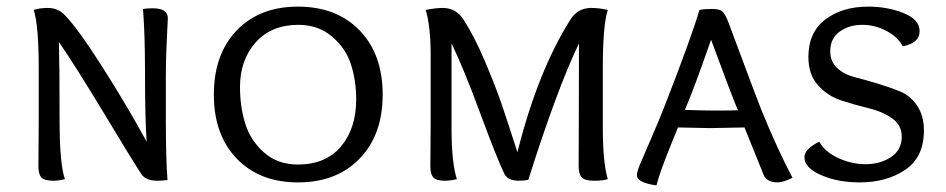

<svg xmlns="http://www.w3.org/2000/svg" viewBox="-20 -544 2859 580"><path d="M486 0Q466 2 455 2Q421 2 407 -18Q377 -64 294 -202Q211 -340 158 -417Q160 -342 160 -181Q160 -49 176 -3Q158 2 141 2Q114 2 105 -8Q96 -18 96 -42Q96 -54 96.5 -103Q97 -152 97 -180V-336Q97 -466 82 -514Q100 -520 125 -520Q156 -520 177 -497Q216 -457 291 -339Q366 -221 423 -116Q418 -188 418 -331Q418 -439 412 -517Q428 -519 441 -519Q487 -519 487 -489Q487 -485 485.5 -458Q484 -431 482.5 -391Q481 -351 481 -315V-181Q481 -64 486 0Z M880 7Q764 7 695 -65Q626 -137 626 -258Q626 -380 695 -452Q764 -524 880 -524Q997 -524 1066.5 -452Q1136 -380 1136 -258Q1136 -137 1066.5 -65Q997 7 880 7ZM1056 -244Q1056 -301 1040 -350Q1024 -399 982.5 -434Q941 -469 881 -469Q800 -469 752.5 -416Q705 -363 705 -281Q705 -221 721 -170Q737 -119 778 -83Q819 -47 880 -47Q964 -47 1010 -101.5Q1056 -156 1056 -244Z M1801 -340V-158Q1801 -53 1816 -3Q1803 2 1775 2Q1747 2 1737.5 -8Q1728 -18 1728 -42Q1728 -69 1728.5 -192.5Q1729 -316 1729 -413Q1663 -276 1576 -1Q1564 2 1544 2Q1513 0 1504 -18Q1482 -63 1431 -201Q1380 -339 1344 -413V-158Q1344 -53 1360 -3Q1340 2 1324 2Q1298 2 1289 -8Q1280 -18 1280 -42Q1280 -54 1280.5 -103Q1281 -152 1281 -180V-376Q1281 -464 1266 -514Q1296 -520 1318 -520Q1359 -520 1382 -482Q1414 -432 1445.5 -357.5Q1477 -283 1495 -230.5Q1513 -178 1543 -84Q1604 -327 1702 -483Q1724 -520 1766 -520Q1790 -520 1816 -514Q1801 -467 1801 -340Z M2209 -211Q2190 -256 2128 -424Q2078 -280 2049 -212Q2109 -210 2141 -210Q2188 -210 2209 -211ZM2125 -157Q2104 -157 2028 -159Q2023 -147 2006.5 -106Q1990 -65 1980 -37.5Q1970 -10 1963 16Q1904 8 1904 -15Q1904 -25 1913.5 -48Q1923 -71 1946.5 -124.5Q1970 -178 1991 -232Q2069 -433 2093 -514Q2109 -517 2130 -517Q2152 -517 2161 -510.5Q2170 -504 2181 -475Q2189 -454 2224.5 -358.5Q2260 -263 2280 -212Q2328 -94 2374 -7Q2346 7 2329 7Q2299 7 2288 -13Q2282 -27 2229 -159Q2143 -157 2125 -157Z M2707 -404Q2693 -432 2658 -450.5Q2623 -469 2585 -469Q2545 -469 2516.5 -448.5Q2488 -428 2488 -389Q2488 -358 2509 -338.5Q2530 -319 2561.5 -311Q2593 -303 2629.5 -292Q2666 -281 2697.5 -268.5Q2729 -256 2750 -225.5Q2771 -195 2771 -150Q2771 -69 2714.5 -31Q2658 7 2577 7Q2511 7 2460.5 -15Q2410 -37 2410 -69Q2410 -94 2455 -116Q2471 -86 2511.5 -67Q2552 -48 2595 -48Q2639 -48 2671.5 -69.5Q2704 -91 2704 -131Q2704 -166 2675 -186.5Q2646 -207 2604.5 -217Q2563 -227 2521.5 -240.5Q2480 -254 2451 -286.5Q2422 -319 2422 -372Q2422 -446 2473 -485Q2524 -524 2603 -524Q2661 -524 2709.5 -504.5Q2758 -485 2758 -450Q2758 -414 2707 -404Z"/></svg>

Font: Overlock SC
Style: Regular
Weight: 400
Designer: Dario Muhafara
Foundry: Dario Manuel Muhafara
Version: Version 1.001